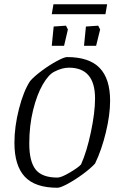

<svg xmlns="http://www.w3.org/2000/svg" viewBox="-20 -876 555 905"><path d="M48 -203Q48 -279 69.5 -363Q91 -447 122 -494Q141 -516 177.5 -543Q214 -570 248.5 -588.5Q283 -607 296 -607Q400 -607 449.5 -556Q499 -505 499 -401Q499 -335 479 -252Q459 -169 428 -105Q408 -83 371.5 -56Q335 -29 300 -10Q265 9 251 9Q145 9 96.5 -43.5Q48 -96 48 -203ZM362 -101Q389 -161 408.5 -253.5Q428 -346 428 -412Q428 -557 305 -557Q272 -557 236 -538Q209 -525 181.5 -477.5Q154 -430 136 -357Q118 -284 118 -199Q118 -115 148 -77Q178 -39 251 -39Q269 -39 309.5 -63Q350 -87 362 -101ZM233 -751 291 -755 300 -737 282 -660H224ZM385 -751 443 -755 452 -737 433 -660H376ZM232 -856H485L477 -809H224Z"/></svg>

Font: Grenze Light
Style: Italic
Weight: 300
Italic angle: -10°
Designer: Renata Polastri
Foundry: Omnibus-Type
Version: Version 1.002; ttfautohint (v1.8)